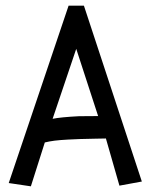

<svg xmlns="http://www.w3.org/2000/svg" viewBox="-20 -654 558 686"><path d="M225.1 -633.8H279.8L486.8 -5.4L406.7 9.3L358.4 -159.2Q353.5 -159.2 316.4 -158.4Q279.3 -157.7 265.1 -157.2Q251 -156.7 222.7 -155.3Q194.3 -153.8 175 -151.4Q155.8 -148.9 140.1 -145L90.3 11.7L11.2 0ZM330.6 -239.3 252.4 -479.5 168 -229.5Q196.3 -235.4 262.2 -238.8Z"/></svg>

Font: FantasqueSansM Nerd Font
Style: Regular
Weight: 400
Monospace: yes
Designer: Jany Belluz
Version: Version 1.8.0 ; ttfautohint (v1.8.2);Nerd Fonts 3.4.0